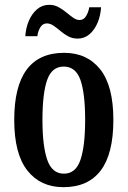

<svg xmlns="http://www.w3.org/2000/svg" viewBox="-20 -766 529 796"><path d="M243 10Q148 10 93.5 -59Q39 -128 39 -269Q39 -547 246 -547Q341 -547 395.5 -478.5Q450 -410 450 -269Q450 -128 397.5 -59Q345 10 243 10ZM245 -46Q294 -46 313.5 -103Q333 -160 333 -269Q333 -379 313.5 -434.5Q294 -490 244 -490Q195 -490 175.5 -434.5Q156 -379 156 -269Q156 -160 176 -103Q196 -46 245 -46ZM302 -606Q280 -606 262.5 -615.5Q245 -625 230.5 -637.5Q216 -650 202 -659.5Q188 -669 174 -669Q157 -669 147 -652.5Q137 -636 135 -616H85Q87 -650 99.5 -679.5Q112 -709 133.5 -727.5Q155 -746 184 -746Q205 -746 222.5 -736.5Q240 -727 255 -714.5Q270 -702 283.5 -692.5Q297 -683 310 -683Q327 -683 337 -699.5Q347 -716 350 -736H399Q397 -701 384.5 -671.5Q372 -642 351 -624Q330 -606 302 -606Z"/></svg>

Font: Noto Serif Devanagari ExtraCondensed SemiBold
Style: Regular
Weight: 600
Width: 2
Designer: Universal Thirst, Indian Type Foundry and the Monotype Design Team
Foundry: Monotype Imaging Inc.
Version: Version 2.004; ttfautohint (v1.8.4.7-5d5b)